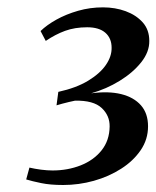

<svg xmlns="http://www.w3.org/2000/svg" viewBox="-20 -928 436 535"><path d="M156 -412.5Q120 -412.5 94.8 -417.8Q69.5 -423 53 -428L62 -461Q77 -457.5 94.5 -455.2Q112 -453 126.5 -453Q168.5 -453 204.8 -467.2Q241 -481.5 263 -509Q285 -536.5 285.5 -575.5Q286 -606 263.2 -627.2Q240.5 -648.5 189 -647.5Q182 -646 172.2 -643.8Q162.5 -641.5 153.2 -639Q144 -636.5 137.5 -634.5L142.5 -672Q192.5 -683 225.5 -703Q258.5 -723 275 -747Q291.5 -771 291 -795Q291 -821.5 273.5 -836.8Q256 -852 223 -852Q188.5 -852 161.2 -842Q134 -832 107.5 -814L93 -841.5Q110.5 -858.5 137.5 -873.5Q164.5 -888.5 197.8 -898Q231 -907.5 267 -907.5Q301 -907.5 330.2 -896.8Q359.5 -886 377.8 -865.5Q396 -845 396 -814Q396.5 -783.5 373.5 -754.5Q350.5 -725.5 313.5 -702.8Q276.5 -680 234 -668Q282 -674.5 317.5 -665.8Q353 -657 372.8 -634.5Q392.5 -612 392.5 -576Q392.5 -539.5 372 -509.5Q351.5 -479.5 317.5 -457.8Q283.5 -436 241.5 -424.2Q199.5 -412.5 156 -412.5Z"/></svg>

Font: Merriweather 72pt SemiBold
Style: Italic
Weight: 600
Italic angle: -7.8°
Version: Version 2.101